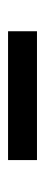

<svg xmlns="http://www.w3.org/2000/svg" viewBox="166 -950 113 486"><g transform="rotate(90 223.0 -707.5)"><path d="M59.6 -670.9V-744.1H385.7V-670.9Z"/></g></svg>

Font: Bpmf Zihi Serif Bold
Style: Bold
Weight: 700
Foundry: But Ko
Version: Version 1.320